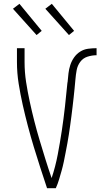

<svg xmlns="http://www.w3.org/2000/svg" viewBox="-20 -988 540 1008"><path d="M227 0Q209 -54 191.5 -108Q174 -162 157.5 -216.5Q141 -271 126.5 -326Q112 -381 99.5 -436.5Q87 -492 78 -548.5Q69 -605 69 -662V-735H109V-662Q109 -609 117 -557.5Q125 -506 136 -455Q147 -404 160 -353Q173 -302 188 -252Q203 -202 218.5 -152Q234 -102 251 -53Q271 -113 283 -176Q295 -239 304.5 -302Q314 -365 321 -428Q328 -491 334 -554V-555Q334 -555 334.5 -555.5Q335 -556 335 -557V-558Q337 -581 339.5 -603Q342 -625 349 -646.5Q356 -668 369 -686.5Q382 -705 401 -717Q420 -729 442.5 -732Q465 -735 487 -735V-698Q463 -698 439.5 -690.5Q416 -683 401.5 -663.5Q387 -644 382.5 -620Q378 -596 376 -571.5Q374 -547 371.5 -523Q369 -499 366.5 -475Q364 -451 361 -427Q358 -403 355 -378.5Q352 -354 348.5 -330Q345 -306 341.5 -282Q338 -258 333.5 -234.5Q329 -211 324.5 -187Q320 -163 315 -139Q310 -115 303.5 -92Q297 -69 290 -45.5Q283 -22 273 0ZM342 -804 218 -942 252 -968 369 -826ZM172 -804 48 -942 82 -968 199 -826Z"/></svg>

Font: Zed Sans Extralight
Style: Regular
Weight: 200
Designer: Belleve Invis
Foundry: Belleve Invis
Version: Version 1.0.0; ttfautohint (v1.8.4)